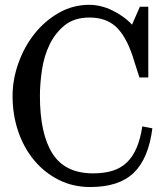

<svg xmlns="http://www.w3.org/2000/svg" viewBox="-20 -754 680 782"><path d="M584 -438.5H547.9Q543 -453.1 536.1 -475.1Q529.3 -497.1 519.5 -527.3Q492.2 -608.4 451.7 -645.5Q411.1 -682.6 344.7 -682.6Q283.2 -682.6 244.1 -651.4Q205.1 -620.1 182.1 -572.8Q159.2 -525.4 150.9 -469.2Q142.6 -413.1 142.6 -363.3Q142.6 -209 193.8 -128.4Q245.1 -47.9 359.4 -47.9Q404.3 -47.9 438.5 -58.6Q472.7 -69.3 496.6 -92.3Q520.5 -115.2 536.1 -151.4Q551.8 -187.5 559.6 -239.3L600.6 -231.4Q585 -108.4 524.9 -50.3Q464.8 7.8 347.7 7.8Q277.3 7.8 219.2 -21.5Q161.1 -50.8 119.1 -101.1Q77.1 -151.4 54.2 -218.8Q31.2 -286.1 31.2 -363.3Q31.2 -429.7 54.7 -496.1Q78.1 -562.5 119.6 -615.2Q161.1 -668 218.8 -701.2Q276.4 -734.4 343.8 -734.4Q367.2 -734.4 391.1 -728.5Q415 -722.7 438 -711.4Q460.9 -700.2 481.4 -685.5Q502 -670.9 517.6 -653.3L549.8 -726.6H584Z"/></svg>

Font: Uchen
Style: Regular
Weight: 400
Designer: Christopher J. Fynn
Foundry: Christopher J. Fynn for DDC
Version: Version 1.000 preliminary